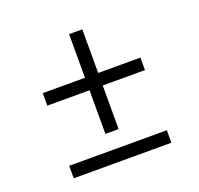

<svg xmlns="http://www.w3.org/2000/svg" viewBox="-101 -656 791 765"><g transform="rotate(-20 294.0 -273.0)"><path d="M501 -308H322V-123H266V-308H87V-361H266V-546H322V-361H501ZM87 0V-53H501V0Z"/></g></svg>

Font: Inria Sans Light
Style: Regular
Weight: 300
Designer: Black Foundry Team
Foundry: Black Foundry
Version: Version 1.2; ttfautohint (v1.8.3)